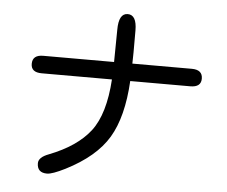

<svg xmlns="http://www.w3.org/2000/svg" viewBox="-55 -828 1110 939"><g transform="rotate(5 500.0 -358.0)"><path d="M578.1 -524.4H870.1Q922.9 -524.4 922.9 -480.5Q922.9 -438.5 870.1 -438.5H575.2Q565.4 -261.7 504.4 -159.7Q443.4 -57.6 296.9 16.6Q234.4 47.9 209 47.9Q160.2 47.9 160.2 1Q160.2 -28.3 210 -46.9Q345.7 -99.6 410.2 -183.6Q474.6 -267.6 485.4 -438.5H140.6Q87.9 -438.5 87.9 -480.5Q87.9 -524.4 140.6 -524.4H488.3L490.2 -682.6Q490.2 -763.7 534.7 -763.7Q579.1 -763.7 579.1 -686.5V-580.1L578.1 -524.4Z"/></g></svg>

Font: jf-openhuninn-1.0
Style: Regular
Weight: 400
Designer: [Kosugi Maru]
      Designed by Motoya company      

      [Varela Round]
      Joe Prince(Latin component); Avraham Co
Foundry: justfont CO.,LTD.
Version: 1.0